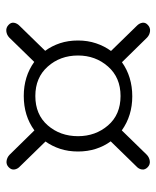

<svg xmlns="http://www.w3.org/2000/svg" viewBox="37 -646 500 614"><g transform="rotate(-90 287.0 -339.0)"><path d="M62.5 -153.5 142 -235Q126.5 -256 118 -282.5Q109.5 -309 109.5 -339.5Q109.5 -370.5 118 -396.5Q126.5 -422.5 141.5 -443.5L62.5 -524.5Q53.5 -532.5 52 -542.8Q50.5 -553 59.5 -561.5Q68 -569.5 79.2 -568Q90.5 -566.5 99 -558.5L177 -479Q223.5 -513 287 -513Q349.5 -513 396 -479.5L474 -559.5Q482.5 -567.5 494 -568.8Q505.5 -570 514 -562Q523 -554 521.2 -544Q519.5 -534 511 -526L431.5 -444.5Q447 -423.5 455.8 -397.2Q464.5 -371 464.5 -339.5Q464.5 -308.5 455.5 -281.8Q446.5 -255 431 -234L511 -152Q519.5 -144 521.2 -134Q523 -124 514 -116Q505.5 -108 494 -109.2Q482.5 -110.5 474 -118.5L395 -199Q348.5 -166 286 -166Q224 -166 177 -199.5L99 -119.5Q90.5 -111.5 79.2 -110Q68 -108.5 59.5 -116.5Q50.5 -125 52 -135.2Q53.5 -145.5 62.5 -153.5ZM287 -203.5Q346 -203.5 381.2 -243.5Q416.5 -283.5 416.5 -339.5Q416.5 -396.5 381.2 -436.2Q346 -476 287 -476Q227.5 -476 193 -436.2Q158.5 -396.5 158.5 -339.5Q158.5 -283.5 193 -243.5Q227.5 -203.5 287 -203.5Z"/></g></svg>

Font: Fraunces 72pt S000 Black
Style: Regular
Weight: 900
Version: Version 1.000; ttfautohint (v1.8.3)